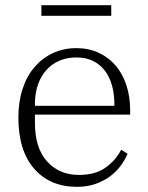

<svg xmlns="http://www.w3.org/2000/svg" viewBox="-20 -710 572 742"><path d="M277 12Q173 12 112 -58Q51 -128 51 -256Q51 -317 67.5 -367Q84 -417 114 -451.5Q144 -486 185 -505Q226 -524 275 -524Q323 -524 361.5 -506Q400 -488 427 -456.5Q454 -425 468.5 -380.5Q483 -336 483 -284V-267H115V-235Q115 -138 162 -86Q209 -34 285 -34Q348 -34 387.5 -62Q427 -90 448 -131L473 -116Q463 -92 446 -69Q429 -46 404.5 -28Q380 -10 348.5 1Q317 12 277 12ZM115 -301H422V-307Q422 -346 413 -379Q404 -412 385.5 -436.5Q367 -461 339.5 -474.5Q312 -488 275 -488Q238 -488 208.5 -475Q179 -462 158 -438Q137 -414 126 -381Q115 -348 115 -308ZM140 -690H410V-649H140Z"/></svg>

Font: IBM Plex Serif Light
Style: Regular
Weight: 300
Designer: Mike Abbink, Paul van der Laan, Pieter van Rosmalen
Foundry: Bold Monday
Version: Version 3.001